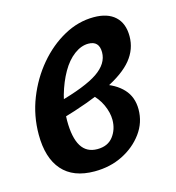

<svg xmlns="http://www.w3.org/2000/svg" viewBox="-80 -539 566 619"><g transform="rotate(-15 203.0 -229.5)"><path d="M162 11Q91 11 54.5 -30.5Q18 -72 18 -150Q18 -213 40.5 -270Q63 -327 101 -372Q139 -417 187 -443.5Q235 -470 287 -470Q333 -470 358 -447Q383 -424 383 -381Q383 -338 355 -303.5Q327 -269 265.5 -239Q204 -209 101 -179L106 -234Q202 -260 243 -288Q284 -316 284 -354Q284 -392 248 -392Q224 -392 200.5 -374.5Q177 -357 159 -325.5Q141 -294 129.5 -254Q118 -214 118 -170Q118 -113 135.5 -84.5Q153 -56 189 -56Q224 -56 242 -79.5Q260 -103 260 -135Q260 -159 248 -185.5Q236 -212 212 -233L255 -254Q300 -241 325 -214Q350 -187 350 -146Q350 -102 324 -66.5Q298 -31 256 -10Q214 11 162 11Z"/></g></svg>

Font: Alegreya SemiBold
Style: Italic
Weight: 600
Italic angle: -7°
Designer: Juan Pablo del Peral
Foundry: Huerta Tipografica
Version: Version 2.009